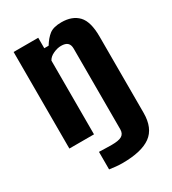

<svg xmlns="http://www.w3.org/2000/svg" viewBox="-197 -716 928 1033"><g transform="rotate(-30 267.0 -199.5)"><path d="M255 211Q237 211 216 209Q195 207 176 204V95Q190.5 95.5 214.5 96.2Q238.5 97 254 97Q299 97 317.5 85.5Q336 74 336 47V-454Q336 -478 323.5 -489.5Q311 -501 284 -501Q261 -501 235.5 -489.2Q210 -477.5 200 -458V0H47V-600H200V-535H227Q249 -571 274.2 -590.5Q299.5 -610 349 -610Q416 -610 452.5 -571.8Q489 -533.5 489 -441V33Q489 128 431.8 169.5Q374.5 211 255 211Z"/></g></svg>

Font: Big Shoulders Text Thin Black
Style: Regular
Weight: 900
Version: Version 2.002